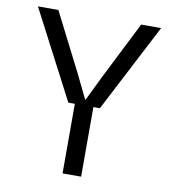

<svg xmlns="http://www.w3.org/2000/svg" viewBox="-78 -748 727 815"><g transform="rotate(10 285.5 -340.0)"><path d="M20 -680H108L233 -434L286 -325H288L341 -434L465 -680H551L354 -300H326V0H246V-300H218Z"/></g></svg>

Font: CyStack Display
Style: Regular
Weight: 400
Designer: Weizhong Zhang
Foundry: 本地遙控
Version: Version 1.000;Glyphs 3.1.2 (3151)